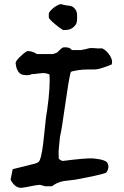

<svg xmlns="http://www.w3.org/2000/svg" viewBox="-20 -862 585 909"><path d="M90 26Q54 34 30 -11L40 -61L144 -87Q166 -92 169 -106Q180 -131 189 -224Q198 -317 203 -339Q219 -453 214 -510Q199 -516 185 -516Q177 -516 158.5 -513.5Q140 -511 130 -511Q122 -506 108 -506Q91 -506 79 -511Q58 -525 54 -562Q53 -571 71 -589.5Q89 -608 108 -620Q131 -622 155 -606H231Q249 -612 250 -613Q252 -614 263 -625.5Q274 -637 282 -638Q310 -640 320 -625H364Q375 -627 386 -629.5Q397 -632 399 -633Q401 -634 408 -634.5Q415 -635 420 -634.5Q425 -634 440 -633H464Q485 -623 500 -599.5Q515 -576 509 -557Q495 -551 483.5 -547Q472 -543 462.5 -540Q453 -537 447 -535.5Q441 -534 433 -533.5Q425 -533 422 -533Q419 -533 409.5 -533Q400 -533 397 -533Q371 -533 351 -530Q348 -530 346 -529L325 -525Q323 -524 320 -524Q319 -524 316.5 -521.5Q314 -519 314 -518Q305 -483 288.5 -365Q272 -247 264 -214Q263 -205 260.5 -180.5Q258 -156 257.5 -144.5Q257 -133 258 -112Q258 -110 264.5 -105.5Q271 -101 277 -100Q386 -114 420 -112Q421 -112 434 -110.5Q447 -109 453.5 -107.5Q460 -106 470 -103Q480 -100 485.5 -94.5Q491 -89 492 -81Q495 -72 490.5 -58.5Q486 -45 479 -43Q449 -32 334 -11Q329 -11 325 -10L292 -6Q288 -5 283 -5Q249 1 226 20H195L169 13Q152 14 126.5 19.5Q101 25 90 26ZM256 -735Q251 -739 241 -747.5Q231 -756 227 -759.5Q223 -763 218 -768.5Q213 -774 211 -779V-798Q214 -808 229.5 -821.5Q245 -835 264 -842H271L278 -840Q284 -838 286 -838L299 -836Q312 -835 320 -832Q328 -829 336.5 -818Q345 -807 345 -789V-774Q345 -764 342.5 -754Q340 -744 326 -732Q312 -720 288 -720H278Z"/></svg>

Font: Excalifont
Style: Regular
Weight: 400
Designer: Your Own Font Foundry (Virgil); Ján Filípek / DizajnDesign (Excalifont, modifications)
Foundry: Your Own Font Foundry (Virgil); Ján Filípek / DizajnDesign (Excalifont, modifications)
Version: Version 1.000;Glyphs 3.2 (3227)